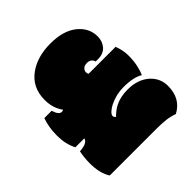

<svg xmlns="http://www.w3.org/2000/svg" viewBox="-180 -765 909 909"><g transform="rotate(-45 274.5 -311.0)"><path d="M27.3 -409.7Q10.7 -365.2 10.7 -308.3Q10.7 -251.5 33.2 -208H92.8Q92.8 -198.7 79.6 -189.9Q66.4 -181.2 35.2 -179.2Q27.8 -143.6 27.8 -106.4Q27.8 -38.1 54.2 1.5H361.8Q402.3 1.5 429 4.6Q455.6 7.8 481 17.1Q549.3 -18.6 549.3 -103.5Q549.3 -153.3 512.7 -188Q470.7 -226.6 401.4 -226.6Q352.1 -226.6 316.4 -208Q293.9 -196.3 271.5 -173.8Q262.7 -179.2 262.7 -188Q262.7 -196.8 273.9 -207.3Q285.2 -217.8 303.2 -227.1Q348.1 -248.5 395.5 -248.5Q462.9 -248.5 497.1 -227.1Q505.9 -244.1 512.2 -273.2Q518.6 -302.2 518.6 -336.9Q518.6 -371.6 504.4 -409.7H323.7Q319.8 -415 319.8 -424.3Q319.8 -433.6 328.1 -442.6Q336.4 -451.7 355 -451.7Q381.3 -451.7 388.7 -427.2H404.8Q440.9 -427.2 460.2 -449.7Q479.5 -472.2 479.5 -504.4Q479.5 -561.5 431.4 -600.3Q383.3 -639.2 297.1 -639.2Q210.9 -639.2 153.8 -599.1Q88.9 -553.7 88.9 -469.2Q88.9 -414.1 117.7 -375.5Q113.8 -371.6 107.4 -371.6Q87.4 -371.6 76.2 -409.7Z"/></g></svg>

Font: Friends & Family
Style: Regular
Weight: 400
Designer: Sarang Kulkarni, Maithili Shingre, Noopur Datye
Foundry: Ek Type
Version: Version 1.000;hotconv 1.0.117;makeotfexe 2.5.65602